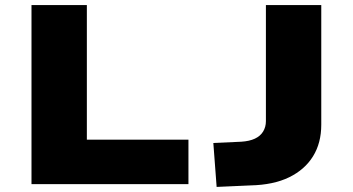

<svg xmlns="http://www.w3.org/2000/svg" viewBox="-20 -725 1389 756"><path d="M104 0V-705H322V-175H722V0ZM833 11 820 -162 930 -167Q962 -169 983.5 -179Q1005 -189 1016 -207Q1027 -225 1027 -248V-705H1245V-234Q1245 -162 1212.5 -109.5Q1180 -57 1118.5 -27Q1057 3 967 5Z"/></svg>

Font: Nunito Sans 7pt Expanded Black
Style: Regular
Weight: 900
Width: 7
Designer: Vernon Adams
Foundry: Vernon Adams
Version: Version 3.101;gftools[0.9.27]